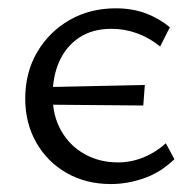

<svg xmlns="http://www.w3.org/2000/svg" viewBox="-20 -443 477 471"><path d="M252.1 8.5Q191.4 8.5 144 -18.4Q96.5 -45.3 69.2 -92.9Q41.9 -140.5 41.9 -201.2Q41.9 -265 71.1 -315Q100.4 -364.9 150.5 -393.8Q200.7 -422.6 264.3 -422.6Q304.2 -422.6 337.4 -410.3Q370.6 -397.9 396.7 -376.1L372.8 -328.9Q347.7 -349.6 317.1 -361Q286.5 -372.3 253.4 -372.3Q207 -372.3 174.6 -351Q142.3 -329.6 125.7 -292.8Q109.1 -256 109.1 -208.3Q109.1 -158.8 130.3 -121.9Q151.5 -84.9 187.9 -64.8Q224.3 -44.6 269.5 -44.6Q301.9 -44.6 332.1 -57Q362.3 -69.3 386.8 -91.5L407.8 -52.5Q373.6 -19.5 332.8 -5.5Q291.9 8.5 252.1 8.5ZM331.5 -184.2 76.8 -186.4 80.6 -229.1 335.3 -234.5Z"/></svg>

Font: Ysabeau
Style: Bold
Weight: 700
Designer: Christian Thalmann (Catharsis Fonts)
Version: Version 2.000;gftools[0.9.27.dev2+g8671c4b]